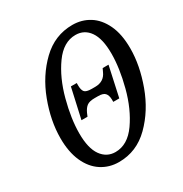

<svg xmlns="http://www.w3.org/2000/svg" viewBox="-171 -854 946 994"><g transform="rotate(-30 302.0 -357.0)"><path d="M54 -247Q54 -351 96 -462.5Q138 -574 216.5 -649.5Q295 -725 400 -725Q456 -725 501 -697Q546 -669 573 -612Q600 -555 600 -470Q600 -369 559 -256.5Q518 -144 440 -66.5Q362 11 256 11Q198 11 152 -19Q106 -49 80 -107Q54 -165 54 -247ZM502 -496Q502 -584 471.5 -628Q441 -672 388 -672Q316 -672 262 -596.5Q208 -521 179.5 -414Q151 -307 151 -220Q151 -131 182.5 -87Q214 -43 266 -43Q339 -43 392.5 -119Q446 -195 474 -302Q502 -409 502 -496ZM235 -453H270V-438Q270 -412 279.5 -400Q289 -388 322 -388H343Q396 -388 416 -434L425 -453H460L421 -274H385V-290Q384 -314 373 -326.5Q362 -339 332 -339H311Q280 -339 265 -328Q250 -317 239 -293L231 -274H195Z"/></g></svg>

Font: Noto Serif Cond
Style: Italic
Weight: 400
Width: 3
Italic angle: -12°
Designer: Monotype Design Team
Foundry: Monotype Imaging Inc.
Version: Version 1.001